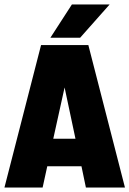

<svg xmlns="http://www.w3.org/2000/svg" viewBox="-20 -845 583 865"><path d="M367 0 347 -96H193L172 0H0L165 -642H378L543 0ZM220 -220H320L271 -451ZM474 -825 341 -675H207L304 -825Z"/></svg>

Font: Teko
Style: Bold
Weight: 700
Designer: Manushi Parikh, Jonny Pinhorn
Foundry: Indian Type Foundry
Version: Version 1.106;PS 1.0;hotconv 1.0.78;makeotf.lib2.5.61930; tt